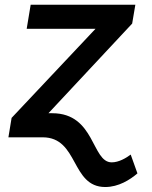

<svg xmlns="http://www.w3.org/2000/svg" viewBox="-20 -565 626 790"><path d="M195 -99.1H179.3L523.8 -468L536.9 -545.5H106.2L89.8 -446.4H372.9L27.7 -79.9L14.6 0H155.5C304.3 0 271 204.5 413 204.5C468 204.5 514.9 174.7 545.5 148.4L517.8 71C498.2 85.6 468.8 103 439.6 103C356.5 103 372.2 -99.1 195 -99.1Z"/></svg>

Font: Magic Ui Pro Semi Bold
Style: Italic
Weight: 600
Italic angle: -9.39999°
Designer: Stefan Endress, Andreas Faust
Version: Version 1.000;FEAKit 1.0